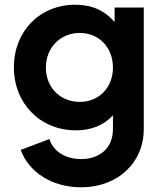

<svg xmlns="http://www.w3.org/2000/svg" viewBox="-20 -576 692 816"><path d="M325 220C480 220 591 116 591 -27V-544H467V-482C426 -531 370 -556 300 -556C149 -556 39 -443 39 -290C39 -137 150 -22 303 -22C368 -22 422 -44 460 -86V-27C460 53 404 100 325 100C256 100 206 66 190 15L68 61C103 157 202 220 325 220ZM175 -289C175 -373 236 -436 319 -436C401 -436 460 -374 460 -289C460 -204 401 -143 319 -143C235 -143 175 -205 175 -289Z"/></svg>

Font: Mluvka
Style: Bold
Weight: 700
Designer: Modified by Jiří Krblich, Original typeface by Gumpita Rahayu
Foundry: Gumpita Rahayu & Jiří Krblich
Version: Version 2.000;Glyphs 3.1.1 (3134)